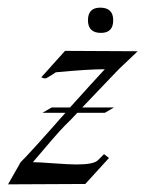

<svg xmlns="http://www.w3.org/2000/svg" viewBox="-20 -482 380 502"><path d="M1 0 34 -58Q55 -78 151 -187H91L115 -201H163Q192 -233 215 -258.5Q238 -284 254 -301Q232 -301 200 -299Q168 -297 126 -293Q116 -286 102 -278Q101 -278 100 -277.5Q99 -277 97 -277Q93 -277 88 -280L150 -349L340 -348L300 -310Q294 -305 268 -277.5Q242 -250 195 -201H278L254 -187H182Q174 -178 165.5 -169.5Q157 -161 149 -153Q139 -143 118.5 -119.5Q98 -96 66 -58Q80 -58 120 -55Q161 -52 180 -52Q225 -52 236 -63L252 -79L265 -69L203 -1ZM244 -396Q210 -396 210 -429Q210 -462 242 -462Q276 -462 276 -429Q276 -396 244 -396Z"/></svg>

Font: Carattere
Style: Regular
Weight: 400
Designer: Robert E. Leuschke
Foundry: Robert E. Leuschke
Version: Version 1.010; ttfautohint (v1.8.3)